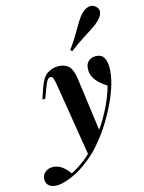

<svg xmlns="http://www.w3.org/2000/svg" viewBox="-256 -929 904 1202"><g transform="rotate(-15 196.5 -327.5)"><path d="M307 -61 200 60 120 -431Q115 -458 110 -468Q105 -478 94 -478Q84 -478 74 -464.5Q64 -451 47 -404L29 -355H10L35 -428Q56 -489 88 -510Q120 -531 158 -531Q199 -531 224 -508.5Q249 -486 258 -423ZM68 139Q115 116 165 76.5Q215 37 267 -30Q323 -99 365 -179.5Q407 -260 427 -334Q403 -348 381.5 -367.5Q360 -387 347 -411Q334 -435 335 -463Q335 -495 353 -513Q371 -531 402 -531Q437 -531 452.5 -507Q468 -483 468 -440Q468 -393 452 -337Q436 -281 408 -221.5Q380 -162 345 -106Q310 -50 271 -4Q240 35 201.5 69Q163 103 120.5 130Q78 157 32 173Q10 181 -8 184.5Q-26 188 -39 188Q-71 188 -89.5 173.5Q-108 159 -108 132Q-108 106 -88.5 88Q-69 70 -39 70Q-7 70 19.5 88.5Q46 107 68 139ZM259 -609Q296 -661 318 -699Q340 -737 357.5 -766Q375 -795 396 -816Q415 -836 441.5 -841.5Q468 -847 487 -827Q505 -810 500 -787.5Q495 -765 472 -742Q452 -722 423.5 -703.5Q395 -685 357 -661Q319 -637 269 -599Z"/></g></svg>

Font: Playfair Display
Style: Bold Italic
Weight: 700
Italic angle: -14°
Designer: Claus Eggers Sørensen
Foundry: Claus Eggers Sørensen
Version: Version 1.203